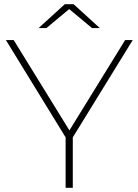

<svg xmlns="http://www.w3.org/2000/svg" viewBox="-20 -890 656 910"><path d="M291 0V-239L8 -700H45L309 -272L573 -700H609L325 -239V0ZM163 -757 287 -870H329L453 -757H416L308 -847L200 -757Z"/></svg>

Font: Montserrat Thin ExtraLight
Style: Regular
Weight: 250
Version: Version 9.000